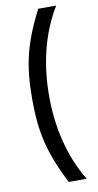

<svg xmlns="http://www.w3.org/2000/svg" viewBox="-105 -828 543 1059"><g transform="rotate(-10 166.5 -298.0)"><path d="M190 187H291C203 43 166 -127 166 -298C166 -469 203 -639 291 -783H190C102 -609 71 -493 71 -298C71 -103 102 12 190 187Z"/></g></svg>

Font: Hibana 45 SubMedium
Style: Regular
Weight: 500
Width: 6
Designer: pygmalion
Foundry: ybstudio
Version: Version 2021.007;FEAKit 1.0